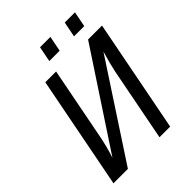

<svg xmlns="http://www.w3.org/2000/svg" viewBox="-229 -936 1057 1057"><g transform="rotate(-45 300.0 -407.5)"><path d="M27.8 0 155.8 -658.7H239.7L157.7 -236.8Q144.5 -168.5 123 -103L488.8 -658.7H597.2L469.2 0H386.2L469.2 -427.7Q480.5 -481.9 501.5 -551.8L140.1 0ZM446.3 -725.6 463.9 -815.4H543.5L525.9 -725.6ZM253.9 -725.6 271.5 -815.4H352.1L334.5 -725.6Z"/></g></svg>

Font: Liberation Mono
Style: Italic
Weight: 400
Italic angle: -12°
Monospace: yes
Designer: Steve Matteson
Foundry: Ascender Corporation
Version: Version 2.1.5